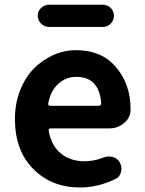

<svg xmlns="http://www.w3.org/2000/svg" viewBox="-20 -789 620 822"><path d="M322.3 13.7Q201.2 13.7 122.6 -65.4Q43.9 -144.5 43.9 -279.3Q43.9 -344.7 65.9 -401.4Q87.9 -458 124.5 -495.1Q161.1 -532.2 208 -553.2Q254.9 -574.2 304.7 -574.2Q413.1 -574.2 473.6 -504.9Q539.1 -431.6 539.1 -320.3Q539.1 -286.1 512.7 -263.7Q485.4 -239.3 447.3 -239.3H196.3Q193.4 -239.3 190.4 -236.3Q187.5 -233.4 188.5 -229.5Q199.2 -166 240.2 -132.3Q281.2 -98.6 341.8 -98.6Q382.8 -98.6 421.9 -114.3Q433.6 -119.1 445.3 -119.1Q454.1 -119.1 461.9 -117.2Q483.4 -111.3 493.2 -92.8Q500 -80.1 500 -66.4Q500 -59.6 498 -52.7Q493.2 -31.2 473.6 -22.5Q399.4 13.7 322.3 13.7ZM186.5 -345.7Q185.5 -341.8 188 -338.9Q190.4 -335.9 194.3 -335.9H403.3Q407.2 -335.9 410.2 -338.9Q413.1 -341.8 413.1 -345.7Q410.2 -400.4 383.8 -430.2Q357.4 -460 306.6 -460Q262.7 -460 229.5 -430.2Q196.3 -400.4 186.5 -345.7ZM189.5 -673.8Q169.9 -673.8 155.8 -688Q141.6 -702.1 141.6 -721.7Q141.6 -741.2 155.8 -754.9Q169.9 -768.6 189.5 -768.6H420.9Q440.4 -768.6 454.1 -754.9Q467.8 -741.2 467.8 -721.7Q467.8 -702.1 454.1 -688Q440.4 -673.8 420.9 -673.8Z"/></svg>

Font: Gen Jyuu GothicX Bold
Style: Bold
Weight: 700
Designer: Ryoko NISHIZUKA (kana &amp; ideographs); Paul D. Hunt (Latin, Greek &amp; Cyrillic); Wenlong ZHANG (bopomofo); Sandoll C
Version: Version 1.058.20140828